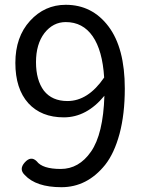

<svg xmlns="http://www.w3.org/2000/svg" viewBox="-20 -767 595 800"><path d="M165 -629Q130 -583 130 -508Q130 -433 163 -389Q197 -346 261 -346Q347 -346 414 -444Q407 -557 366 -616Q325 -675 254 -675Q201 -675 165 -629ZM83 -38Q58 -62 83 -90Q109 -119 133 -95Q157 -63 233 -63Q309 -63 359 -135Q410 -208 415 -368Q341 -278 246 -278Q152 -278 98 -337Q44 -397 44 -505Q44 -613 105 -680Q166 -747 254 -747Q364 -747 432 -657Q500 -567 500 -398Q500 -291 478 -209Q456 -128 418 -80Q343 13 236 13Q130 13 83 -38Z"/></svg>

Font: Swei Gothic CJK TC Regular
Style: Regular
Weight: 400
Version: Version 2.129